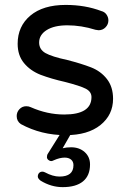

<svg xmlns="http://www.w3.org/2000/svg" viewBox="-20 -540 520 781"><path d="M253.9 -295.9Q309.6 -281.7 350.1 -266.1Q390.1 -250.5 415 -218.5Q439.9 -186.5 439.9 -138.2Q439.9 -72.8 388.7 -31.5Q337.4 9.8 247.1 9.8Q147.9 9.8 64.9 -35.2Q47.9 -46.9 47.9 -67.9Q47.9 -84 59.1 -95.9Q70.3 -107.9 86.9 -107.9Q97.2 -107.9 105 -104Q172.4 -74.2 241.2 -74.2Q352.1 -74.2 352.1 -145Q352.1 -167 329.1 -179Q306.2 -190.9 243.2 -207Q189 -219.2 145 -235.8Q103 -252.4 77.4 -283.7Q51.8 -314.9 51.8 -361.8Q51.8 -433.1 103.5 -476.6Q155.3 -520 247.1 -520Q326.7 -520 392.1 -495.1Q405.8 -491.7 413.3 -480.7Q420.9 -469.7 420.9 -457Q420.9 -440.9 409.4 -429Q397.9 -417 380.9 -417Q377.9 -417 368.2 -418.9Q310.5 -437 253.9 -437Q200.7 -437 169.9 -417.7Q139.2 -398.4 139.2 -367.2Q139.2 -338.9 164.8 -324.2Q190.4 -309.6 253.9 -295.9ZM346.2 128.9Q346.2 174.3 317.6 197.8Q289.1 221.2 234.9 221.2Q188 221.2 145 194.8Q133.8 186 133.8 178.2Q133.8 169.4 138.9 163.8Q144 158.2 152.8 158.2Q157.2 158.2 163.1 161.1Q194.8 178.2 222.2 178.2Q278.8 178.2 278.8 131.8Q278.8 117.2 269 109.1Q259.3 101.1 243.2 101.1Q223.1 101.1 199.2 111.8Q192.4 115.2 189 115.2Q182.1 115.2 176.5 110.4Q170.9 105.5 170.9 99.1Q170.9 90.3 174.8 85L238.8 -17.1H280.8L234.9 63Q250 59.1 269 59.1Q302.7 59.1 324.5 78.6Q346.2 98.1 346.2 128.9Z"/></svg>

Font: Aka-Acid-Varela
Style: Regular
Weight: 400
Designer: Joe Prince, Avraham Cornfeld, Cyberella
Foundry: Joe Prince, Avraham Cornfeld, Cyberella
Version: Version 2.000; ttfautohint (v1.5.33-1714) -l 8 -r 50 -G 200 